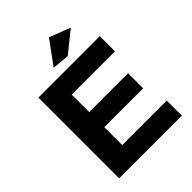

<svg xmlns="http://www.w3.org/2000/svg" viewBox="-254 -1046 1177 1177"><g transform="rotate(-45 334.0 -458.0)"><path d="M384.8 -916 521 -862.8 384.8 -752.9 272.9 -763.2ZM77.1 -700.2H609.9V-568.8H234.9V-417H571.8V-286.1H234.9V-130.9H621.1V0H77.1Z"/></g></svg>

Font: Montserrat arm SemiBold
Style: Regular
Weight: 600
Designer: Julieta Ulanovsky
Foundry: Julieta Ulanovsky
Version: Version 6.000;PS 006.000;hotconv 1.0.88;makeotf.lib2.5.64775